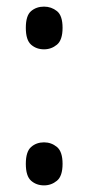

<svg xmlns="http://www.w3.org/2000/svg" viewBox="-20 -553 267 580"><path d="M113 -404Q90 -404 74 -418Q58 -432 58 -469Q58 -506 74 -519.5Q90 -533 113 -533Q135 -533 152 -519.5Q169 -506 169 -469Q169 -432 152 -418Q135 -404 113 -404ZM113 7Q90 7 74 -7Q58 -21 58 -58Q58 -95 74 -109Q90 -123 113 -123Q135 -123 152 -109Q169 -95 169 -58Q169 -21 152 -7Q135 7 113 7Z"/></svg>

Font: Noto Serif Thai ExtraCondensed Medium
Style: Regular
Weight: 500
Width: 2
Designer: Monotype Design Team
Foundry: Monotype Imaging Inc.
Version: Version 2.002; ttfautohint (v1.8.4.7-5d5b)